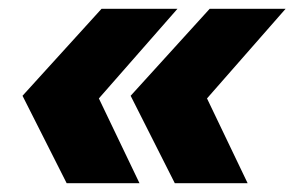

<svg xmlns="http://www.w3.org/2000/svg" viewBox="-20 -489 667 435"><path d="M204 -266 296 -74H131L31 -272L210 -469H382ZM449 -266 541 -74H376L276 -272L455 -469H627Z"/></svg>

Font: Montserrat Alternates ExtraBold
Style: Italic
Weight: 800
Italic angle: -11.3°
Designer: Julieta Ulanovsky
Foundry: Julieta Ulanovsky
Version: Version 7.200